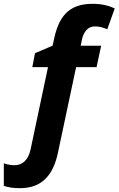

<svg xmlns="http://www.w3.org/2000/svg" viewBox="-35 -744 620 1004"><path d="M70 240C194 240 245 159 267 59L363 -393H470L494 -505H387L393 -535C401 -576 424 -606 461 -606C486 -606 507 -599 526 -591L565 -700C533 -715 495 -724 450 -724C343 -724 278 -678 249 -546L240 -505L148 -466L134 -393H216L125 37C113 94 81 120 41 120C24 120 5 117 -15 110V228C8 236 36 240 70 240Z"/></svg>

Font: BC Sans
Style: Bold Italic
Weight: 700
Italic angle: -12°
Designer: Monotype Design Team
Province of B.C.
Foundry: Monotype Imaging Inc.
Version: Version 2.000;GOOG;noto-source:20170915:90ef993387c0